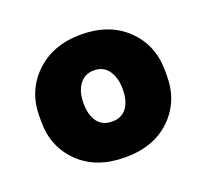

<svg xmlns="http://www.w3.org/2000/svg" viewBox="-81 -837 644 600"><g transform="rotate(-20 241.0 -537.0)"><path d="M241.2 -333Q145.5 -333 88.9 -388.2Q32.2 -443.4 32.2 -526.9V-544.9Q32.2 -629.9 90.1 -685.5Q147.9 -741.2 241.2 -741.2Q335.4 -741.2 392.8 -686Q450.2 -630.9 450.2 -544.9V-526.9Q450.2 -443.4 393.8 -388.2Q337.4 -333 241.2 -333ZM241.2 -622.1Q210.4 -622.1 193.1 -598.6Q175.8 -575.2 175.8 -536.1Q175.8 -497.1 192.4 -474.6Q209 -452.1 241.2 -452.1Q273.4 -452.1 289.8 -474.9Q306.2 -497.6 306.2 -536.1Q306.2 -574.7 289.3 -598.4Q272.5 -622.1 241.2 -622.1Z"/></g></svg>

Font: Sora
Style: Bold
Weight: 700
Designer: Jonathan Barnbrook, Julián Moncada
Foundry: Barnbrook Fonts
Version: Version 2.000